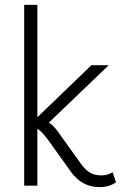

<svg xmlns="http://www.w3.org/2000/svg" viewBox="-20 -760 495 786"><path d="M79 0V-740H133V-280L354 -493H425L180 -258Q201 -245 220 -217L308 -94Q329 -64 348.5 -53Q368 -42 396 -42Q421 -42 441 -55L455 -14Q428 6 387 6Q314 6 268 -60L180 -183Q166 -202 154.5 -214.5Q143 -227 133 -233V0Z"/></svg>

Font: Livvic Light
Style: Regular
Weight: 300
Designer: Jacques Le Bailly, Baron von Fonthausen
Version: Version 1.001; ttfautohint (v1.8.2)